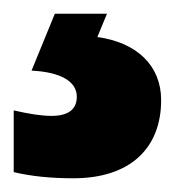

<svg xmlns="http://www.w3.org/2000/svg" viewBox="-56 -20 255 280"><path d="M179 126C179 76 144 42 86 34L100 0H24L-10 83C31 85 56 98 56 121C56 140 43 149 19 149C4 149 -14 146 -36 141V231C-11 237 18 240 51 240C134 240 179 196 179 126Z"/></svg>

Font: Noto Sans Georgian ExtraCondensed Black
Style: Regular
Weight: 900
Width: 2
Designer: Monotype Design Team, Akaki Razmadze
Foundry: Google LLC
Version: Version 2.005